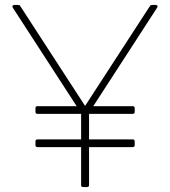

<svg xmlns="http://www.w3.org/2000/svg" viewBox="-20 -754 685 774"><path d="M131 -161Q123 -161 123 -169V-184Q123 -192 131 -192H307V-295H131Q123 -295 123 -303V-318Q123 -326 131 -326H289L31 -724Q29 -728 31 -731Q33 -734 37 -734H53Q60 -734 62 -729L323 -327L584 -729Q587 -734 593 -734H608Q613 -734 614.5 -731Q616 -728 614 -724L356 -326H515Q523 -326 523 -318V-303Q523 -295 515 -295H339V-192H515Q523 -192 523 -184V-169Q523 -161 515 -161H339V-8Q339 0 331 0H315Q307 0 307 -8V-161Z"/></svg>

Font: LINE Seed Sans Thin
Style: Regular
Weight: 250
Designer: LINE VX Design & Dalton Maag Ltd & Sandoll Inc
Foundry: Dalton Maag Ltd
Version: Version 1.003